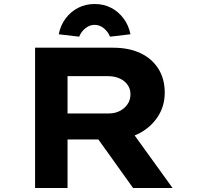

<svg xmlns="http://www.w3.org/2000/svg" viewBox="-20 -938 995 958"><path d="M155 0V-700H543Q624 -700 681.5 -672.5Q739 -645 770.5 -594.5Q802 -544 802 -476Q802 -409 767.5 -356Q733 -303 674.5 -272.5Q616 -242 543 -242H317V0ZM644 0 418 -316 595 -341 841 0ZM317 -372H524Q553 -372 577 -384Q601 -396 616 -417.5Q631 -439 631 -468Q631 -495 616 -515.5Q601 -536 576 -547Q551 -558 519 -558H317ZM375 -755 273 -767Q282 -812 307.5 -846Q333 -880 370 -899Q407 -918 452 -918Q498 -918 534.5 -899Q571 -880 596.5 -846Q622 -812 631 -767L529 -755Q519 -780 498 -797Q477 -814 452 -814Q427 -814 406 -797Q385 -780 375 -755Z"/></svg>

Font: Lexend Tera
Style: Bold
Weight: 700
Designer: Bonnie Shaver-Troup, Thomas Jockin
Foundry: Lexend
Version: Version 1.007